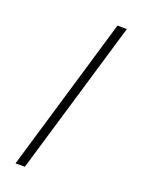

<svg xmlns="http://www.w3.org/2000/svg" viewBox="-152 -756 692 942"><g transform="rotate(20 194.5 -285.0)"><path d="M53.5 117.9 292.4 -688.1H341.5L102.3 117.9Z"/></g></svg>

Font: Panamera Thin
Style: Regular
Weight: 100
Designer: Bastien Sozeau
Foundry: NBR — Bastien Sozeau
Version: Version 3.003;gftools[0.9.33]